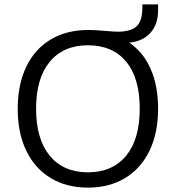

<svg xmlns="http://www.w3.org/2000/svg" viewBox="-20 -850 804 878"><path d="M571 -655Q636 -611 669.5 -533.5Q703 -456 703 -353Q703 -243 664 -161.5Q625 -80 552.5 -36Q480 8 382 8Q284 8 211.5 -36Q139 -80 100 -161Q61 -242 61 -352Q61 -463 100 -544.5Q139 -626 212 -669.5Q285 -713 385 -713Q412 -713 458 -709Q502 -705 521 -705Q581 -706 606 -731Q631 -756 631 -815V-830H703V-803Q703 -739 668 -700Q633 -661 571 -655ZM382 -643Q270 -643 207.5 -567.5Q145 -492 145 -353Q145 -214 207.5 -138Q270 -62 382 -62Q494 -62 556.5 -137.5Q619 -213 619 -353Q619 -493 557 -568Q495 -643 382 -643Z"/></svg>

Font: wassup Sans
Style: Regular
Weight: 400
Version: Version 2.001